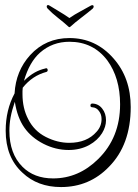

<svg xmlns="http://www.w3.org/2000/svg" viewBox="-20 -698 557 777"><path d="M354 -677Q359 -677 359 -671Q359 -667 355 -663Q336 -647 308.5 -626Q281 -605 266 -591Q263 -588 261 -588Q259 -588 256 -591Q241 -605 215.5 -625Q190 -645 173 -663Q169 -667 169 -672Q169 -675 172 -677Q175 -679 181 -675Q195 -666 218 -652.5Q241 -639 261 -625Q281 -639 305.5 -652Q330 -665 347 -675Q350 -677 354 -677ZM227 59Q132 59 71 1Q3 -61 3 -169Q3 -253 39 -320Q44 -411 102 -475Q165 -544 261 -544Q367 -544 439 -462Q509 -383 509 -265Q509 -112 421 -23Q342 59 227 59ZM195 24Q298 24 377 -54Q466 -141 466 -276Q466 -383 414 -454Q357 -529 261 -529Q192 -529 142 -485Q99 -447 77 -371Q100 -393 120.5 -404.5Q141 -416 164 -421L166 -422Q173 -422 173 -414Q173 -409 168 -407Q111 -392 72 -343L71 -329V-317Q71 -260 94 -216Q118 -168 165 -144Q212 -120 260 -120Q332 -120 371 -165Q391 -187 391 -216Q391 -235 381 -248Q371 -263 353 -264Q346 -264 346 -271Q346 -279 354 -279Q379 -278 394 -258Q409 -239 409 -211Q409 -185 393 -159Q375 -130 341 -111Q304 -91 258 -91Q205 -91 156 -116Q107 -141 78.5 -181.5Q50 -222 40 -286Q28 -251 23 -223.5Q18 -196 18 -169Q18 -76 71 -23Q118 24 195 24Z"/></svg>

Font: Puppies Play
Style: Regular
Weight: 400
Designer: Robert E. Leuschke
Foundry: Robert E. Leuschke
Version: Version 1.010; ttfautohint (v1.8.3)